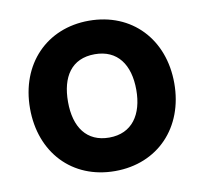

<svg xmlns="http://www.w3.org/2000/svg" viewBox="-68 -628 763 717"><g transform="rotate(-10 313.5 -270.0)"><path d="M313 15C475 15 587 -102 587 -270C587 -437 476 -555 313 -555C153 -555 40 -439 40 -270C40 -103 150 15 313 15ZM184 -270C184 -364 224 -428 313 -428C399 -428 443 -366 443 -270C443 -177 400 -112 313 -112C228 -112 184 -173 184 -270Z"/></g></svg>

Font: Eudonet ExtraBold
Style: Regular
Weight: 800
Designer: Mikhail Sharanda
Foundry: Mikhail Sharanda
Version: Version 4.503;Glyphs 3.1.2 (3151)